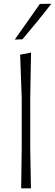

<svg xmlns="http://www.w3.org/2000/svg" viewBox="-20 -1028 300 1048"><path d="M95.5 0Q96 -56 97 -107.8Q98 -159.5 98.5 -220.5V-494Q94.5 -619 90 -729.5L149.5 -741Q148.5 -681 147.2 -619.8Q146 -558.5 145 -494V-220.5Q146 -159.5 147 -107.8Q148 -56 149 0ZM60.5 -812Q95 -861 129.5 -909.8Q164 -958.5 197.5 -1006.5L260 -1007.5Q223.5 -959.5 183.2 -910.5Q143 -861.5 102.5 -813.5Z"/></svg>

Font: Commissioner Loud ExtraLight
Style: Regular
Weight: 200
Designer: Kostas Bartsokas
Foundry: Kostas Bartsokas
Version: Version 1.000; ttfautohint (v1.8.3)